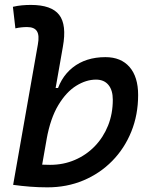

<svg xmlns="http://www.w3.org/2000/svg" viewBox="-20 -763 626 792"><path d="M175.8 9.8Q140.1 9.8 105 7.1Q69.8 4.4 34.2 -0.5L83 -95.2Q114.7 -83 186.5 -83Q241.7 -83 288.8 -103.3Q335.9 -123.5 371.1 -159.9Q406.2 -196.3 425.8 -245.1Q445.3 -293.9 445.3 -351.6Q445.3 -391.1 427.2 -412.8Q409.2 -434.6 376 -434.6Q335.4 -434.6 294.4 -409.2Q253.4 -383.8 220.7 -329.6Q188 -275.4 172.4 -189.5L191.4 -399.9H233.9L208.5 -362.8Q225.6 -441.4 279.8 -484.4Q334 -527.3 415 -527.3Q479 -527.3 514.4 -486.6Q549.8 -445.8 549.8 -371.1Q549.8 -289.6 521.7 -220.2Q493.7 -150.9 442.9 -99.1Q392.1 -47.4 324 -18.8Q255.9 9.8 175.8 9.8ZM107.4 -742.7Q192.4 -742.7 224.1 -701.7Q255.9 -660.6 239.3 -569.8L139.2 0L34.2 -0.5L136.2 -579.6Q143.1 -617.2 132.3 -634.3Q121.6 -651.4 91.8 -651.4Q79.6 -651.4 67.6 -650.1Q55.7 -648.9 43.5 -646L33.2 -734.9Q51.8 -739.3 70.3 -741Q88.9 -742.7 107.4 -742.7Z"/></svg>

Font: Cascadia Code PL
Style: Italic
Weight: 400
Italic angle: -10°
Monospace: yes
Designer: Aaron Bell
Foundry: Saja Typeworks
Version: Version 2404.023